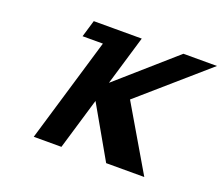

<svg xmlns="http://www.w3.org/2000/svg" viewBox="-116 -872 1203 1042"><g transform="rotate(20 485.5 -350.5)"><path d="M806.3 0.1 589.7 -368.8 970.9 -701.1H777.1L451.2 -414.7L536.5 -701.1H376.7H259.4L230.3 -603.4H347.6L167.9 0.1H327.7L416.3 -297.4L586.1 0.1Z"/></g></svg>

Font: Hussar
Style: BdOblThree
Weight: 700
Foundry: Cannot Into Space Fonts
Version: Version 2.00